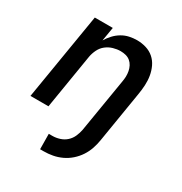

<svg xmlns="http://www.w3.org/2000/svg" viewBox="-173 -656 946 998"><g transform="rotate(30 300.0 -156.5)"><path d="M209 215 208 123H230Q251 123 273 116Q295 109 311.5 94Q328 79 337 58.5Q346 38 350 17L403 -303Q406 -319 406.5 -335Q407 -351 404 -366.5Q401 -382 394 -395.5Q387 -409 375.5 -418.5Q364 -428 349 -432Q334 -436 317 -436Q296 -436 273.5 -429.5Q251 -423 232.5 -408.5Q214 -394 203.5 -372.5Q193 -351 189 -329L135 0H27L113 -520H221L207 -437Q219 -457 235.5 -475Q252 -493 273 -505.5Q294 -518 317 -523Q340 -528 362 -528Q391 -528 417.5 -520Q444 -512 464 -494.5Q484 -477 495.5 -452.5Q507 -428 511.5 -401Q516 -374 514.5 -345.5Q513 -317 508 -288L458 17Q454 43 445 69.5Q436 96 420.5 119.5Q405 143 383.5 162Q362 181 336.5 193Q311 205 284 210Q257 215 231 215Z"/></g></svg>

Font: Iosevka Semibold Extended
Style: Italic
Weight: 600
Width: 7
Italic angle: -9°
Monospace: yes
Designer: Belleve Invis
Foundry: Belleve Invis
Version: Version 32.5.0; ttfautohint (v1.8.4)